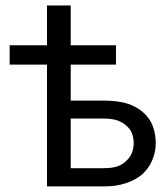

<svg xmlns="http://www.w3.org/2000/svg" viewBox="-20 -668 603 688"><path d="M352.5 -65.4Q379.9 -65.4 399.4 -71.3Q418.9 -78.1 431.6 -90.8Q445.3 -102.5 452.1 -119.1Q459 -135.7 459 -155.3Q459 -173.8 453.1 -189.5Q447.3 -205.1 433.6 -216.8Q421.9 -228.5 401.4 -236.3Q380.9 -243.2 351.6 -243.2Q312.5 -243.2 233.4 -243.2Q233.4 -198.2 233.4 -65.4Q263.7 -65.4 352.5 -65.4ZM350.6 -307.6Q403.3 -307.6 439.5 -295.9Q474.6 -283.2 497.1 -261.7Q518.6 -241.2 528.3 -213.9Q538.1 -185.5 538.1 -156.2Q538.1 -122.1 525.4 -93.8Q513.7 -65.4 490.2 -43.9Q466.8 -23.4 431.6 -11.7Q397.5 0 352.5 0Q285.2 0 148.4 0Q148.4 -109.4 148.4 -436.5Q115.2 -436.5 14.6 -436.5Q14.6 -454.1 14.6 -505.9Q48.8 -505.9 148.4 -505.9Q148.4 -541 148.4 -648.4Q169.9 -648.4 233.4 -648.4Q233.4 -612.3 233.4 -505.9Q274.4 -505.9 395.5 -505.9Q395.5 -488.3 395.5 -436.5Q355.5 -436.5 233.4 -436.5Q233.4 -404.3 233.4 -307.6Q262.7 -307.6 350.6 -307.6Z"/></svg>

Font: Lato
Style: Regular
Weight: 400
Designer: Lukasz Dziedzic with Adam Twardoch and Botio Nikoltchev
Version: Version 2.015; 2015-08-06; http://www.latofonts.com/